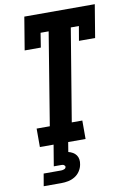

<svg xmlns="http://www.w3.org/2000/svg" viewBox="-102 -796 720 1076"><g transform="rotate(-10 258.0 -257.5)"><path d="M74 0V-105H149L235 -630H189L176 -548H84L115 -735H516L485 -548H393L407 -630H361L274 -105H334V0ZM57 220 69 150H169Q177 150 186 146.5Q195 143 196 135Q197 131 194.5 128Q192 125 189 123Q186 121 182 120.5Q178 120 174 120H132L152 0H235L226 55Q239 58 251 65Q263 72 270.5 82.5Q278 93 280 107Q282 121 279 135Q276 154 264.5 172Q253 190 235 201Q217 212 197 216Q177 220 157 220Z"/></g></svg>

Font: Iosevka Slab Extrabold Oblique
Style: Regular
Weight: 800
Italic angle: -9°
Monospace: yes
Designer: Belleve Invis
Foundry: Belleve Invis
Version: Version 11.1.1; ttfautohint (v1.8.3)